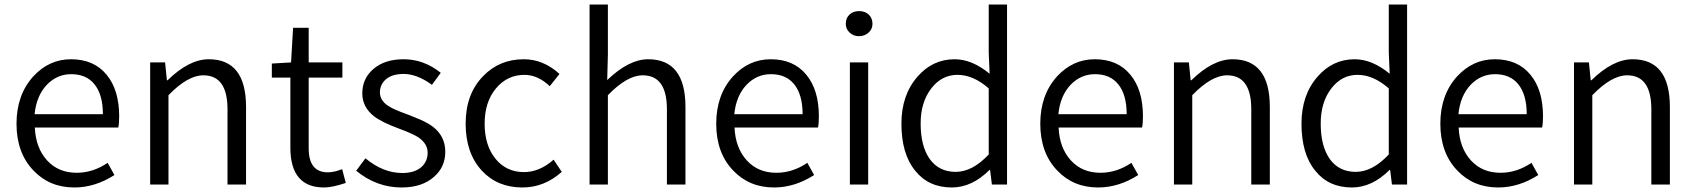

<svg xmlns="http://www.w3.org/2000/svg" viewBox="-20 -816 7490 849"><path d="M128 -62Q53 -140 53 -269Q53 -396 127 -478Q197 -554 294 -554Q395 -554 451 -486Q507 -419 507 -301Q507 -269 503 -252H134Q138 -162 188 -107Q238 -52 319 -52Q391 -52 456 -96L486 -42Q400 13 309 13Q199 13 128 -62ZM435 -311Q435 -397 398 -443Q362 -488 295 -488Q233 -488 188 -442Q141 -393 133 -311Z M644 -540H710L718 -461H721Q816 -554 903 -554Q1068 -554 1068 -343V0H986V-333Q986 -483 879 -483Q810 -483 725 -395V0H644Z M1264 -163V-473H1182V-535L1267 -540L1276 -693H1345V-540H1494V-473H1345V-160Q1345 -54 1430 -54Q1457 -54 1493 -68L1509 -7Q1449 13 1413 13Q1264 13 1264 -163Z M1555 -61 1596 -116Q1674 -51 1759 -51Q1813 -51 1843 -77Q1871 -102 1871 -141Q1871 -180 1831 -208Q1805 -225 1745 -247Q1669 -275 1635 -301Q1582 -342 1582 -403Q1582 -468 1630 -510Q1680 -554 1765 -554Q1854 -554 1929 -494L1890 -441Q1824 -489 1765 -489Q1714 -489 1686 -465Q1660 -442 1660 -407Q1660 -371 1698 -347Q1720 -332 1782 -310L1812 -298L1841 -286Q1874 -271 1895 -255Q1949 -213 1949 -145Q1949 -77 1899 -34Q1846 13 1756 13Q1645 13 1555 -61Z M2111 -61Q2039 -139 2039 -269Q2039 -400 2116 -479Q2188 -554 2296 -554Q2383 -554 2454 -489L2411 -435Q2358 -485 2299 -485Q2223 -485 2173 -425Q2123 -365 2123 -269Q2123 -173 2171 -114Q2219 -55 2297 -55Q2366 -55 2428 -110L2464 -56Q2387 13 2290 13Q2180 13 2111 -61Z M2587 -796H2668V-575L2665 -462Q2761 -554 2846 -554Q3011 -554 3011 -343V0H2929V-333Q2929 -483 2822 -483Q2753 -483 2668 -395V0H2587Z M3222 -62Q3147 -140 3147 -269Q3147 -396 3221 -478Q3291 -554 3388 -554Q3489 -554 3545 -486Q3601 -419 3601 -301Q3601 -269 3597 -252H3228Q3232 -162 3282 -107Q3332 -52 3413 -52Q3485 -52 3550 -96L3580 -42Q3494 13 3403 13Q3293 13 3222 -62ZM3529 -311Q3529 -397 3492 -443Q3456 -488 3389 -488Q3327 -488 3282 -442Q3235 -393 3227 -311Z M3738 -540H3819V0H3738ZM3737 -672Q3720 -687 3720 -711Q3720 -737 3737 -752Q3753 -767 3779 -767Q3804 -767 3821 -752Q3838 -736 3838 -711Q3838 -687 3821 -672Q3803 -656 3779 -656Q3753 -656 3737 -672Z M4027 -61Q3966 -135 3966 -269Q3966 -396 4037 -477Q4104 -554 4201 -554Q4278 -554 4356 -490L4352 -584V-796H4433V0H4366L4358 -65H4356Q4278 13 4189 13Q4086 13 4027 -61ZM4352 -133V-425Q4284 -485 4214 -485Q4144 -485 4098 -425Q4051 -364 4051 -270Q4051 -170 4091 -113Q4132 -56 4206 -56Q4280 -56 4352 -133Z M4655 -62Q4580 -140 4580 -269Q4580 -396 4654 -478Q4724 -554 4821 -554Q4922 -554 4978 -486Q5034 -419 5034 -301Q5034 -269 5030 -252H4661Q4665 -162 4715 -107Q4765 -52 4846 -52Q4918 -52 4983 -96L5013 -42Q4927 13 4836 13Q4726 13 4655 -62ZM4962 -311Q4962 -397 4925 -443Q4889 -488 4822 -488Q4760 -488 4715 -442Q4668 -393 4660 -311Z M5171 -540H5237L5245 -461H5248Q5343 -554 5430 -554Q5595 -554 5595 -343V0H5513V-333Q5513 -483 5406 -483Q5337 -483 5252 -395V0H5171Z M5796 -61Q5735 -135 5735 -269Q5735 -396 5806 -477Q5873 -554 5970 -554Q6047 -554 6125 -490L6121 -584V-796H6202V0H6135L6127 -65H6125Q6047 13 5958 13Q5855 13 5796 -61ZM6121 -133V-425Q6053 -485 5983 -485Q5913 -485 5867 -425Q5820 -364 5820 -270Q5820 -170 5860 -113Q5901 -56 5975 -56Q6049 -56 6121 -133Z M6424 -62Q6349 -140 6349 -269Q6349 -396 6423 -478Q6493 -554 6590 -554Q6691 -554 6747 -486Q6803 -419 6803 -301Q6803 -269 6799 -252H6430Q6434 -162 6484 -107Q6534 -52 6615 -52Q6687 -52 6752 -96L6782 -42Q6696 13 6605 13Q6495 13 6424 -62ZM6731 -311Q6731 -397 6694 -443Q6658 -488 6591 -488Q6529 -488 6484 -442Q6437 -393 6429 -311Z M6940 -540H7006L7014 -461H7017Q7112 -554 7199 -554Q7364 -554 7364 -343V0H7282V-333Q7282 -483 7175 -483Q7106 -483 7021 -395V0H6940Z"/></svg>

Font: Noto Sans CJK KR DemiLight
Style: Regular
Weight: 350
Designer: Ryoko NISHIZUKA à€õÀ (kana & ideographs); Paul D. Hunt (Latin, Greek & Cyrillic); Wenlong ZHANG NG  (bopomofo); Sandoll 
Foundry: Adobe Systems Incorporated
Version: Version 1.004 April 21, 2017